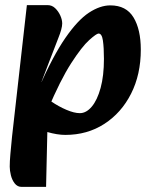

<svg xmlns="http://www.w3.org/2000/svg" viewBox="-20 -511 594 750"><path d="M235 16Q204 16 164 4.5Q124 -7 87 -24L135 -153Q152 -134 180.5 -114.5Q209 -95 239.5 -82Q270 -69 292 -69Q317 -69 338.5 -94.5Q360 -120 373 -167.5Q386 -215 386 -281Q386 -325 382 -352.5Q378 -380 365 -380Q357 -380 328.5 -354.5Q300 -329 258 -264Q216 -199 166 -81L131 -166Q187 -293 235.5 -363Q284 -433 327.5 -461.5Q371 -490 411 -490Q473 -490 501.5 -443Q530 -396 530 -317Q530 -220 492 -145Q454 -70 387.5 -27Q321 16 235 16ZM64 219Q48 219 37.5 205.5Q27 192 22.5 173.5Q18 155 18 140Q18 120 20.5 91.5Q23 63 27 23L85 -491H166Q183 -491 195.5 -479Q208 -467 215.5 -450.5Q223 -434 223 -419Q223 -400 207.5 -361.5Q192 -323 171 -267L142 -191H188L173 -56L166 -43L160 219Z"/></svg>

Font: Alkatra
Style: Bold
Weight: 700
Designer: Suman Bhandary
Version: Version 1.100;gftools[0.9.22]